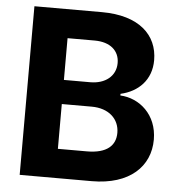

<svg xmlns="http://www.w3.org/2000/svg" viewBox="-52 -776 765 825"><g transform="rotate(5 330.5 -363.5)"><path d="M63.2 0H373.9C537.3 0 624.3 -85.2 624.3 -201C624.3 -308.6 547.2 -373.6 464.5 -377.5V-384.6C540.1 -401.6 595.9 -455.3 595.9 -540.8C595.9 -649.9 514.9 -727.3 354.4 -727.3H63.2ZM217 -125.7V-318.9H345.9C419.7 -318.9 465.6 -276.3 465.6 -216.3C465.6 -161.6 428.3 -125.7 342.3 -125.7ZM217 -422.9V-603H333.8C402 -603 440.7 -567.8 440.7 -515.3C440.7 -457.7 393.8 -422.9 331 -422.9Z"/></g></svg>

Font: Magic Ui Pro
Style: Bold
Weight: 700
Designer: Stefan Endress, Andreas Faust
Version: Version 1.000;FEAKit 1.0